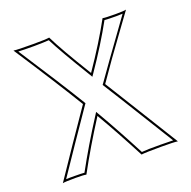

<svg xmlns="http://www.w3.org/2000/svg" viewBox="-118 -764 878 883"><g transform="rotate(-20 321.5 -322.5)"><path d="M606 2.9Q587.4 0 526.9 0Q446.8 0 428.2 2.9Q357.4 -132.8 298.3 -233.4Q218.8 -109.4 158.2 2.9Q146.5 0 106 0Q54.7 0 43 2.9Q145 -148.9 254.4 -307.6Q176.3 -436.5 38.1 -647.9Q55.7 -645 134.8 -645Q194.3 -645 212.9 -647.9Q246.6 -578.1 338.4 -429.2Q419.9 -547.9 474.1 -647.9Q485.8 -645 537.1 -645Q577.6 -645 588.9 -647.9Q575.7 -629.4 539.1 -579.6Q440.9 -445.8 381.8 -358.9Q399.4 -330.6 439.5 -266.1Q541 -102.5 606 2.9ZM586.9 -8.8Q526.9 -106 431.2 -260.7Q390.6 -325.7 373 -353.5L369.6 -359.4L373.5 -364.7Q407.2 -413.6 567.9 -635.7Q555.2 -635.3 537.1 -634.8Q496.6 -634.8 479.5 -636.7Q425.8 -538.6 346.7 -423.3L337.9 -410.6L330.1 -423.8Q240.7 -569.8 207 -637.2Q185.1 -635.3 134.8 -634.8Q84 -634.8 57.6 -636.2Q188.5 -435.5 263.2 -313L266.6 -307.1L262.7 -301.8Q158.2 -149.9 63.5 -9.3Q80.1 -10.3 106 -9.8Q138.2 -9.8 152.8 -8.3Q213.4 -119.6 290 -238.8L298.8 -252.9L307.1 -238.8Q365.7 -138.2 433.6 -7.8Q458 -10.3 526.9 -9.8Q566.4 -9.8 586.9 -8.8Z"/></g></svg>

Font: Linux Biolinum Outline O
Style: Bold
Weight: 700
Designer: Philipp H. Poll
Foundry: Philipp H. Poll
Version: Version 0.9.2